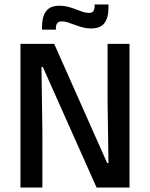

<svg xmlns="http://www.w3.org/2000/svg" viewBox="-20 -834 667 854"><path d="M221 -639 456.5 -109H462.5L458.5 -385V-639H556V0H409.5L170.5 -536H164.5L168.5 -248.5V0H71V-639ZM385 -707.5Q366 -707.5 348 -712.2Q330 -717 313.5 -723.2Q297 -729.5 282.2 -734.2Q267.5 -739 254.5 -739Q240.5 -739 234.5 -730.8Q228.5 -722.5 228.5 -706.5V-702H167V-717Q167 -759.5 184.8 -784Q202.5 -808.5 245 -808.5Q264.5 -808.5 282.8 -803.8Q301 -799 317.2 -792.5Q333.5 -786 348.2 -781.2Q363 -776.5 375.5 -776.5Q390 -776.5 395.5 -784.8Q401 -793 401 -809.5V-814H462.5V-798.5Q462.5 -756 444.8 -731.8Q427 -707.5 385 -707.5Z"/></svg>

Font: Anek Latin Medium Medium
Style: Regular
Weight: 500
Version: Version 1.003